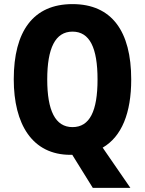

<svg xmlns="http://www.w3.org/2000/svg" viewBox="-20 -745 705 935"><path d="M619 -358C619 -593 524 -725 333 -725C142 -725 47 -593 47 -359C47 -140 137 9 323 9C326 9 329 9 332 9L432 170H615L480 -26C573 -80 619 -195 619 -358ZM210 -358C210 -510 249 -591 333 -591C417 -591 455 -512 455 -358C455 -204 417 -126 333 -126C249 -126 210 -207 210 -358Z"/></svg>

Font: Noto Sans Malayalam Condensed ExtraBold
Style: Regular
Weight: 800
Width: 3
Designer: Jelle Bosma - Monotype Design Team
Foundry: Monotype Imaging Inc.
Version: Version 2.104